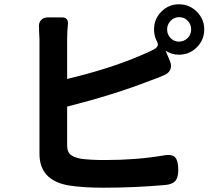

<svg xmlns="http://www.w3.org/2000/svg" viewBox="-20 -839 1020 895"><path d="M463 36Q364 36 298 25Q164 1 164 -122Q164 -389 164 -656Q164 -666 162 -699Q162 -704 162 -707Q159 -731 170.5 -744.5Q182 -758 204 -758H228H268Q300 -758 296.5 -725Q293 -692 293 -656V-563V-471Q490 -518 632 -579Q676 -597 698 -609Q726 -624 710 -649Q698 -673 698 -702Q698 -750 732 -784.5Q766 -819 814 -819Q863 -819 897.5 -784.5Q932 -750 932 -701.5Q932 -653 897.5 -618.5Q863 -584 814 -584Q779 -584 752 -603L773 -552Q781 -532 774 -515Q767 -498 746 -489Q720 -477 677 -462Q513 -398 293 -342V-161Q293 -131 309 -118Q322 -106 357 -99Q401 -93 470 -93Q616 -93 740 -114Q780 -122 796 -106Q811 -90 811 -47Q811 -13 798.5 3Q786 19 754 23Q608 36 463 36ZM814 -645Q838 -645 855 -662Q871 -678 871 -702Q871 -726 855 -742Q840 -759 814 -759Q792 -759 775.5 -742Q759 -725 759 -701.5Q759 -678 775 -661.5Q791 -645 814 -645Z"/></svg>

Font: GenSenRounded2 TW B
Style: Regular
Weight: 700
Version: Version 2.000;PS 2;hotconv 16.6.51;makeotf.lib2.5.65220 DEVE